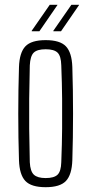

<svg xmlns="http://www.w3.org/2000/svg" viewBox="-20 -773 380 799"><path d="M170 6Q110 6 85.5 -20Q61 -46 59 -106Q56 -199 56 -299.5Q56 -400 59 -494Q61 -554 85.5 -580Q110 -606 170 -606Q230 -606 254.5 -580Q279 -554 281 -494Q284 -401 284 -300Q284 -199 281 -106Q279 -46 254.5 -20Q230 6 170 6ZM170 -32Q205 -32 219.5 -46Q234 -60 235 -98Q238 -175 238.5 -237.5Q239 -300 238.5 -362Q238 -424 235 -501Q234 -540 219.5 -554Q205 -568 170 -568Q135 -568 120.5 -554Q106 -540 104 -501Q102 -424 101.5 -362Q101 -300 101.5 -237.5Q102 -175 104 -98Q106 -60 121 -46Q136 -32 170 -32ZM234 -643H202V-645L277 -753H309V-752ZM112 -643V-645L187 -753H219V-752L144 -643Z"/></svg>

Font: Big Shoulders Display Light
Style: Regular
Weight: 300
Designer: Patric King
Foundry: XO Type Co
Version: Version 1.000; ttfautohint (v1.8.2)